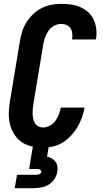

<svg xmlns="http://www.w3.org/2000/svg" viewBox="-20 -763 540 1003"><path d="M205 8Q175 8 145.5 1.5Q116 -5 93 -21Q70 -37 54.5 -61.5Q39 -86 32 -114Q25 -142 26 -173Q27 -204 32 -234L84 -548Q88 -574 96 -599Q104 -624 118.5 -647Q133 -670 153.5 -689.5Q174 -709 198 -721Q222 -733 248 -738Q274 -743 300 -743Q326 -743 351 -739.5Q376 -736 399 -726Q422 -716 440 -700Q458 -684 468.5 -662Q479 -640 482.5 -614.5Q486 -589 482 -563Q481 -562 481 -560.5Q481 -559 480 -557H357Q357 -558 357 -558.5Q357 -559 357 -560Q359 -574 357.5 -589Q356 -604 348.5 -615.5Q341 -627 327.5 -632.5Q314 -638 300 -638Q281 -638 263 -628.5Q245 -619 233.5 -602.5Q222 -586 215.5 -568Q209 -550 206 -531L154 -217Q152 -204 151 -191Q150 -178 150.5 -165.5Q151 -153 154 -140.5Q157 -128 163.5 -118Q170 -108 181 -102.5Q192 -97 205 -97Q223 -97 240.5 -106.5Q258 -116 269.5 -132Q281 -148 287.5 -165.5Q294 -183 298 -201H422Q417 -175 408 -149.5Q399 -124 385 -100Q371 -76 351.5 -55Q332 -34 308 -19Q284 -4 257.5 2Q231 8 205 8ZM57 220 69 150H169Q177 150 186 146.5Q195 143 196 135Q197 131 194.5 128Q192 125 189 123Q186 121 182 120.5Q178 120 174 120H132L152 0H235L226 55Q239 58 251 65Q263 72 270.5 82.5Q278 93 280 107Q282 121 279 135Q276 154 264.5 172Q253 190 235 201Q217 212 197 216Q177 220 157 220Z"/></svg>

Font: Iosevka Curly XBdObl
Style: Regular
Weight: 800
Italic angle: -9°
Monospace: yes
Designer: Belleve Invis
Foundry: Belleve Invis
Version: Version 11.1.0; ttfautohint (v1.8.3)